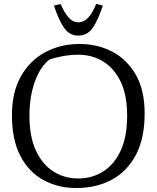

<svg xmlns="http://www.w3.org/2000/svg" viewBox="-20 -933 787 965"><path d="M363 12Q271 12 197.5 -28.5Q124 -69 82 -150Q40 -231 40 -354Q40 -471 86 -551Q132 -631 209 -671.5Q286 -712 379 -712Q470 -712 544 -673.5Q618 -635 662.5 -557.5Q707 -480 707 -363Q707 -237 662.5 -153.5Q618 -70 540.5 -29Q463 12 363 12ZM373 -36Q443 -36 498.5 -71Q554 -106 586.5 -176Q619 -246 619 -352Q619 -455 586.5 -522.5Q554 -590 498.5 -624Q443 -658 373 -658Q336 -658 297 -651Q258 -644 229 -634Q183 -599 155.5 -523.5Q128 -448 128 -352Q128 -246 160.5 -176Q193 -106 248.5 -71Q304 -36 373 -36ZM374 -754Q329 -754 302 -793Q275 -832 251 -905L285 -913Q302 -871 324 -846Q346 -821 374 -821Q403 -821 425 -846Q447 -871 463 -913L497 -905Q473 -832 446 -793Q419 -754 374 -754Z"/></svg>

Font: Mate
Style: Regular
Weight: 400
Designer: Eduardo Rodriguez Tunni
Foundry: Eduardo Rodriguez Tunni
Version: Version 1.003; ttfautohint (v1.8.4.7-5d5b);gftools[0.9.24]